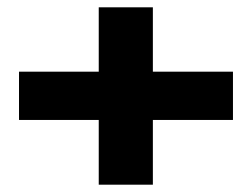

<svg xmlns="http://www.w3.org/2000/svg" viewBox="-20 -620 689 525"><path d="M398 -600V-424H617V-292H398V-115H250V-292H32V-424H250V-600Z"/></svg>

Font: Non Bureau Extended
Style: Bold
Weight: 700
Width: 7
Designer: Jona Saucedo
Foundry: Non Foundry
Version: Version 1.000; ttfautohint (v1.8.4)